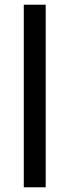

<svg xmlns="http://www.w3.org/2000/svg" viewBox="-20 -795 295 815"><path d="M81 -775H174V0H81Z"/></svg>

Font: Synthetic
Style: Regular
Weight: 400
Designer: Santiago Orozco
Foundry: Typemade
Version: Version 2.000; ttfautohint (v1.8.4.7-5d5b)